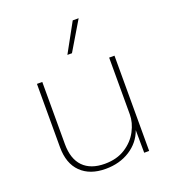

<svg xmlns="http://www.w3.org/2000/svg" viewBox="-136 -835 845 947"><g transform="rotate(-20 287.0 -362.0)"><path d="M488 -500V0H462L461 -119Q440 -60 385.5 -25Q331 10 257 10Q175 10 128 -36Q81 -82 81 -168V-500H109V-174Q109 -96 148.5 -55.5Q188 -15 262 -15Q325 -15 369.5 -43.5Q414 -72 437 -115.5Q460 -159 460 -202V-500ZM385 -734 295 -583H271L354 -734Z"/></g></svg>

Font: Work Sans ExtraLight
Style: Regular
Weight: 280
Designer: Wei Huang
Foundry: Wei Huang
Version: Version 1.500